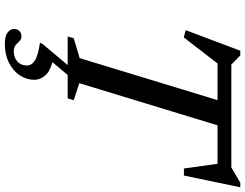

<svg xmlns="http://www.w3.org/2000/svg" viewBox="-130 -624 1012 793"><g transform="rotate(90 376.5 -227.0)"><path d="M688 -619H194L252.5 -633L134 -479.5L104 -487.5L189 -713H208.5L255.5 -666.5L215 -676H705.5L655 -666.5L734 -713H753L704.5 -480H675.5L654 -633ZM400 -641.5H504L323 -48L393.5 -25L386 0H130L137.5 -25L219.5 -49.5ZM161.5 259.5Q128.5 259.5 113.8 248Q99 236.5 99 221.5Q99 209 107 200Q115 191 130 191Q141.5 191 149 198.8Q156.5 206.5 165.5 214.5Q174.5 222.5 191 222.5Q218 222.5 234 207.2Q250 192 250 168.5Q250 149 230 135.8Q210 122.5 157 114.5L159.5 105.5L267.5 -23H308.5L201 105L215.5 58Q269.5 69 289.2 90.5Q309 112 309 138Q309 171 290 198.8Q271 226.5 237.8 243Q204.5 259.5 161.5 259.5Z"/></g></svg>

Font: Newsreader 16pt Medium
Style: Italic
Weight: 500
Italic angle: -17°
Designer: Hugues Gentile
Foundry: Production Type
Version: Version 1.003